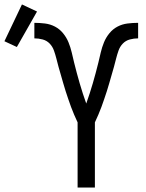

<svg xmlns="http://www.w3.org/2000/svg" viewBox="-139 -846 659 866"><path d="M211 0V-294Q203 -311 195.5 -328.5Q188 -346 181.5 -363.5Q175 -381 169 -399Q163 -417 157 -435Q151 -453 146 -471.5Q141 -490 135.5 -508Q130 -526 125 -544.5Q120 -563 115.5 -581Q111 -599 104.5 -617.5Q98 -636 85 -649.5Q72 -663 53.5 -668Q35 -673 16 -673V-743Q40 -743 64 -740Q88 -737 109 -726Q130 -715 145.5 -696Q161 -677 170 -655Q179 -633 184.5 -609.5Q190 -586 195.5 -563Q201 -540 207.5 -516.5Q214 -493 220.5 -470Q227 -447 234.5 -424.5Q242 -402 250 -379Q258 -402 265.5 -424.5Q273 -447 279.5 -470Q286 -493 292.5 -516.5Q299 -540 304.5 -563Q310 -586 315.5 -609.5Q321 -633 330 -655Q339 -677 354.5 -696Q370 -715 391 -726Q412 -737 436 -740Q460 -743 484 -743V-673Q465 -673 446.5 -668Q428 -663 415 -649.5Q402 -636 395.5 -617.5Q389 -599 384.5 -581Q380 -563 375 -544.5Q370 -526 364.5 -508Q359 -490 354 -471.5Q349 -453 343 -435Q337 -417 331 -399Q325 -381 318.5 -363.5Q312 -346 304.5 -328.5Q297 -311 289 -294V0ZM-63 -634 -119 -660 -40 -826 28 -794Z"/></svg>

Font: Huly
Style: Regular
Weight: 400
Designer: Belleve Invis
Foundry: Belleve Invis
Version: Version 33.2.5; ttfautohint (v1.8.4)